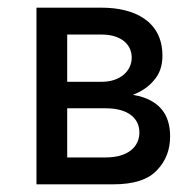

<svg xmlns="http://www.w3.org/2000/svg" viewBox="-20 -480 493 500"><path d="M75 -460V0H275C328 0 366 -12 389 -37C412 -61 423 -90 423 -125C423 -185 392 -217 341 -230C336 -231 331 -232 326 -233C349 -242 367 -254 381 -271C396 -288 403 -309 403 -335C403 -425 330 -460 245 -460ZM155 -267V-390H245C293 -390 323 -366 323 -330C323 -295 293 -267 245 -267ZM155 -70V-198H255C315 -198 343 -171 343 -135C343 -99 315 -70 255 -70Z"/></svg>

Font: Jost
Style: Regular
Weight: 400
Version: Version 3.710